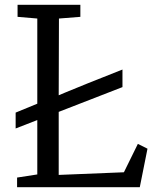

<svg xmlns="http://www.w3.org/2000/svg" viewBox="-20 -778 647 798"><path d="M314 -708 225 -701 224 -382 255 -395Q357 -437 401 -454L489 -489V-416L224 -313V-51L495 -62L553 -180L593 -160L561 0H51V-40L135 -53V-279L45 -244V-277V-310L135 -347V-701L53 -708V-758H314Z"/></svg>

Font: Grenzecho Serif
Style: Serif-Regular
Weight: 400
Designer: Dan Reynolds
Foundry: Dan Reynolds
Version: Version 1.001; ttfautohint (v1.1) -l 5 -r 5 -G 72 -x 0 -D la